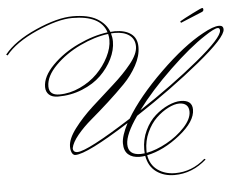

<svg xmlns="http://www.w3.org/2000/svg" viewBox="-422 -961 1570 1261"><g transform="rotate(-5 363.5 -330.5)"><path d="M807 -774 945 -831Q961 -836 961 -847.5Q961 -859 954 -859Q947 -859 887.5 -829Q828 -799 803 -784ZM1058 -702Q1058 -719 1044 -719Q1022 -719 956 -675Q854 -609 718 -478.5Q582 -348 491 -225Q714 -372 886 -513.5Q1058 -655 1058 -702ZM812 -188Q812 -217 795.5 -232Q779 -247 748 -247Q717 -247 675.5 -226Q634 -205 596.5 -169Q559 -133 533.5 -77.5Q508 -22 508 40V57Q572 45 642 6.5Q712 -32 762 -86Q812 -140 812 -188ZM-97 -434Q-97 -375 -28.5 -375Q40 -375 107.5 -406.5Q175 -438 222.5 -486Q270 -534 299.5 -592.5Q329 -651 329 -704Q329 -723 324 -743Q235 -732 138 -686Q41 -640 -28 -570.5Q-97 -501 -97 -434ZM386 -10Q386 61 468 61Q475 61 495 59Q494 51 494 34Q494 -33 521.5 -91Q549 -149 590.5 -185.5Q632 -222 677.5 -242.5Q723 -263 760 -263Q836 -263 836 -200Q836 -122 728.5 -36Q621 50 510 73Q521 138 569 172Q617 206 684 206Q794 206 882 129L890 134Q795 218 678 218Q608 218 558.5 182Q509 146 497 76Q477 79 460 79Q413 79 385.5 55Q358 31 358 -18.5Q358 -68 400 -149Q118 30 41 30Q21 30 13 0Q10 -12 10 -27Q10 -78 60.5 -145Q111 -212 182.5 -277.5Q254 -343 326 -407Q398 -471 448.5 -534Q499 -597 499 -645.5Q499 -694 463.5 -720Q428 -746 367 -746Q351 -746 343 -745Q351 -718 351 -691Q351 -635 322.5 -577Q294 -519 245 -471Q196 -423 121 -392.5Q46 -362 -39 -362Q-78 -362 -98.5 -381Q-119 -400 -119 -432Q-119 -501 -47.5 -573.5Q24 -646 125.5 -694Q227 -742 321 -754Q285 -868 98 -868Q3 -868 -139.5 -804.5Q-282 -741 -346 -660L-355 -666Q-287 -751 -143 -815Q1 -879 102 -879Q203 -879 261 -845Q319 -811 340 -755Q355 -757 369 -757Q436 -757 475.5 -728Q515 -699 515 -640.5Q515 -582 481 -519.5Q447 -457 395.5 -404.5Q344 -352 282.5 -296Q221 -240 167 -194.5Q113 -149 73.5 -101Q34 -53 27 -16Q27 12 56 12Q121 12 416 -176Q499 -315 657.5 -469.5Q816 -624 946 -694Q1016 -733 1054 -733Q1082 -733 1082 -707Q1082 -655 893 -500.5Q704 -346 467 -191Q386 -76 386 -10Z"/></g></svg>

Font: Monsieur La Doulaise
Style: Regular
Weight: 400
Designer: Alejandro Paul
Foundry: Alejandro Paul
Version: Version 1.000